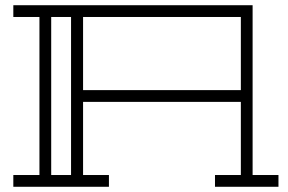

<svg xmlns="http://www.w3.org/2000/svg" viewBox="-20 -715 1103 735"><path d="M1046 -45V0H803V-45H902V-325H298V-45H397V0H31V-45H131V-650H31V-695H947V-45ZM252 -650H176V-45H252ZM902 -370V-650H298V-370Z"/></svg>

Font: Geostar
Style: Regular
Weight: 400
Designer: Joe Prince
Foundry: Joe Prince
Version: Version 1.002